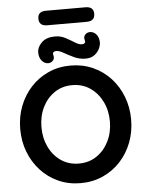

<svg xmlns="http://www.w3.org/2000/svg" viewBox="-67 -1109 892 1171"><g transform="rotate(-5 379.5 -523.0)"><path d="M719 -350Q719 -275 694 -210Q669 -145 623.5 -95.5Q578 -46 515.5 -18Q453 10 379 10Q305 10 243 -18Q181 -46 135.5 -95.5Q90 -145 65 -210Q40 -275 40 -350Q40 -425 65 -490Q90 -555 135.5 -604.5Q181 -654 243 -682Q305 -710 379 -710Q453 -710 515.5 -682Q578 -654 623.5 -604.5Q669 -555 694 -490Q719 -425 719 -350ZM589 -350Q589 -417 562 -471.5Q535 -526 488 -558Q441 -590 379 -590Q317 -590 270 -558Q223 -526 196.5 -472Q170 -418 170 -350Q170 -283 196.5 -228.5Q223 -174 270 -142Q317 -110 379 -110Q441 -110 488 -142Q535 -174 562 -228.5Q589 -283 589 -350ZM245 -736Q223 -736 206.5 -755.5Q190 -775 190 -807Q190 -839 218.5 -867Q247 -895 301 -895Q335 -895 364 -879.5Q393 -864 417.5 -848.5Q442 -833 460 -833Q471 -833 477 -838.5Q483 -844 480 -854Q473 -877 485 -890Q497 -903 515 -903Q538 -903 554 -884Q570 -865 570 -834Q570 -817 560 -796Q550 -775 529 -759.5Q508 -744 475 -744Q438 -744 405 -759.5Q372 -775 345 -790.5Q318 -806 300 -806Q290 -806 283.5 -800.5Q277 -795 280 -785Q287 -763 275 -749.5Q263 -736 245 -736ZM259 -967Q209 -967 209 -1012Q209 -1056 259 -1056H501Q551 -1056 551 -1012Q551 -967 501 -967Z"/></g></svg>

Font: Quicksand Light
Style: Bold
Weight: 700
Version: Version 3.004